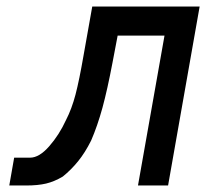

<svg xmlns="http://www.w3.org/2000/svg" viewBox="-20 -570 640 590"><path d="M23.5 -85.5H72.5Q100.5 -85.5 131.2 -120.5Q162 -155.5 183 -201.5Q200.5 -235.5 212 -279.2Q223.5 -323 237 -401L263.5 -550H593.5L496.5 0H404L485.5 -460.5H341.5L326 -379Q310 -294.5 294.8 -238.8Q279.5 -183 260 -138Q241.5 -101 220 -74.5Q198.5 -48 173 -27.5Q147 -12 121.8 -6Q96.5 0 60.5 0H8.5Z"/></svg>

Font: JuliaMono MediumItalic
Style: Regular
Weight: 500
Italic angle: -9°
Monospace: yes
Designer: cormullion
Foundry: corm
Version: Version 0.049; ttfautohint (v1.8.4)